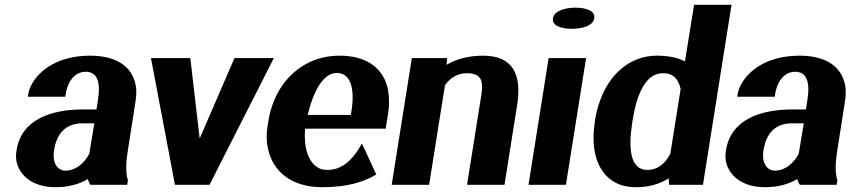

<svg xmlns="http://www.w3.org/2000/svg" viewBox="-20 -770 3544 800"><path d="M49 -144C45 -121 46 -101 53 -82C72 -28 128 10 211 10C268 10 313 -4 346 -24C349 -15 351 -7 357 0H510L513 -18C504 -49 504 -85 511 -132L545 -350C550 -381 549 -409 541 -432C520 -501 455 -538 355 -538C285 -538 226 -521 180 -491C143 -466 105 -426 97 -374L96 -367H252L253 -374C263 -440 298 -471 337 -471C383 -471 401 -432 388 -353L382 -314H327C192 -314 69 -272 49 -144ZM205 -143C218 -227 266 -256 323 -256H373L352 -129C330 -88 294 -59 253 -59C220 -59 197 -90 205 -143Z M609 -528 709 0H853L1121 -528H957L812 -193L773 -528Z M1095 -246C1089 -211 1090 -179 1097 -148C1118 -56 1193 10 1323 10C1428 10 1496 -12 1548 -43L1488 -172L1480 -158C1444 -97 1400 -62 1345 -62C1327 -62 1314 -65 1301 -74C1266 -97 1245 -151 1251 -234H1587L1597 -296C1603 -332 1602 -364 1597 -394C1581 -479 1516 -538 1395 -538C1356 -538 1319 -531 1286 -518C1189 -479 1118 -389 1098 -265ZM1262 -291C1286 -391 1327 -466 1383 -466C1437 -466 1461 -409 1444 -304L1442 -291Z M1612 0H1768L1834 -415C1854 -443 1884 -465 1924 -465C1979 -465 1996 -441 1986 -377L1926 0H2082L2135 -334C2154 -456 2120 -538 1993 -538C1930 -538 1879 -523 1841 -500L1843 -528H1696Z M2284 -694C2279 -663 2318 -650 2363 -650C2409 -650 2451 -663 2456 -694C2461 -725 2423 -738 2377 -738C2332 -738 2289 -724 2284 -694ZM2182 0H2338L2422 -528H2266Z M2458 -258C2446 -180 2456 -113 2484 -67C2510 -24 2555 10 2629 10C2689 10 2731 -5 2766 -27L2768 0H2909L3028 -750H2872L2834 -514C2807 -528 2771 -538 2717 -538C2683 -538 2652 -531 2623 -518C2534 -477 2478 -385 2459 -268ZM2614 -256 2616 -270C2633 -377 2670 -465 2742 -465C2785 -465 2807 -441 2816 -399L2773 -129C2751 -88 2721 -62 2677 -62C2607 -62 2597 -149 2614 -256Z M3005 -144C3001 -121 3002 -101 3009 -82C3028 -28 3084 10 3167 10C3224 10 3269 -4 3302 -24C3305 -15 3307 -7 3313 0H3466L3469 -18C3460 -49 3460 -85 3467 -132L3501 -350C3506 -381 3505 -409 3497 -432C3476 -501 3411 -538 3311 -538C3241 -538 3182 -521 3136 -491C3099 -466 3061 -426 3053 -374L3052 -367H3208L3209 -374C3219 -440 3254 -471 3293 -471C3339 -471 3357 -432 3344 -353L3338 -314H3283C3148 -314 3025 -272 3005 -144ZM3161 -143C3174 -227 3222 -256 3279 -256H3329L3308 -129C3286 -88 3250 -59 3209 -59C3176 -59 3153 -90 3161 -143Z"/></svg>

Font: Aerodynamic
Style: BdObl
Weight: 500
Designer: Google
Version: Version 2.000980; 2014